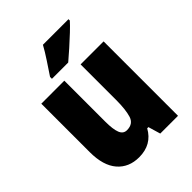

<svg xmlns="http://www.w3.org/2000/svg" viewBox="-219 -883 1009 1009"><g transform="rotate(-45 285.5 -378.0)"><path d="M517 -553V0H385L365 -68H356Q313 10 219 10Q143 10 98.5 -41.5Q54 -93 54 -193V-553H225V-248Q225 -192 236 -164Q247 -136 274 -136Q321 -136 333.5 -177Q346 -218 346 -289V-553ZM469 -756Q453 -738 424.5 -711Q396 -684 364.5 -656Q333 -628 307 -606H186V-620Q210 -656 235.5 -694.5Q261 -733 279 -766H469Z"/></g></svg>

Font: Noto Sans Gujarati UI Condensed Black
Style: Regular
Weight: 900
Width: 3
Designer: Jelle Bosma - Monotype Design Team, Universal Thirst
Foundry: Monotype Imaging Inc.
Version: Version 2.106; ttfautohint (v1.8.4.7-5d5b)